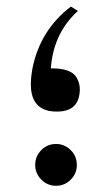

<svg xmlns="http://www.w3.org/2000/svg" viewBox="-20 -582 347 599"><path d="M81.5 -370.1C78.1 -351.1 76.2 -334.5 76.2 -319.3C76.2 -271.5 95.2 -243.7 133.8 -235.8C141.6 -234.4 149.9 -233.9 159.2 -233.9C204.6 -234.4 227.5 -256.3 229 -300.8C229.5 -313 226.6 -325.7 220.2 -337.9C209.5 -358.9 182.6 -369.1 139.6 -368.7H138.7V-369.6C144 -441.9 171.9 -501.5 223.1 -547.9L201.2 -561.5C137.7 -513.2 97.7 -449.2 81.5 -370.1ZM89.8 -67.4C89.8 -59.1 91.3 -50.3 94.7 -42.5C96.2 -39.6 97.7 -36.6 99.6 -33.2C101.1 -30.3 103.5 -27.3 106 -24.9C108.4 -22.5 110.8 -19.5 113.8 -17.1C125.5 -7.3 139.2 -2.4 154.8 -2.4C172.9 -2.4 188 -8.8 200.7 -21.5C213.4 -34.2 219.7 -49.3 219.7 -67.4C219.7 -85.4 213.4 -101.1 200.7 -113.8C194.3 -120.1 187.5 -124.5 179.7 -127.9C172.4 -131.3 164.1 -132.8 154.8 -132.8C136.7 -132.8 121.6 -126.5 108.9 -113.8C96.2 -101.1 89.8 -85.4 89.8 -67.4Z"/></svg>

Font: Nahid
Style: Regular
Weight: 400
Foundry: DejaVu fonts team - Redesigned by Saber Rastikerdar
Version: Version 0.3.0